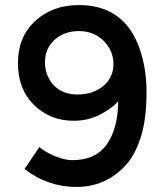

<svg xmlns="http://www.w3.org/2000/svg" viewBox="-20 -732 659 760"><path d="M266 -98Q359 -98 403 -161Q447 -224 448 -331Q423 -303 376 -278.5Q329 -254 272 -254Q178 -254 114.5 -316.5Q51 -379 51 -482.5Q51 -586 119.5 -649Q188 -712 292 -712Q460 -712 524 -562Q560 -476 560 -368Q560 -260 537 -188Q514 -116 474 -74Q396 8 282.5 8Q169 8 77 -63L136 -150Q159 -130 197.5 -114Q236 -98 266 -98ZM287 -358Q348 -358 388.5 -391.5Q429 -425 429 -478.5Q429 -532 390 -570.5Q351 -609 292.5 -609Q234 -609 196 -574.5Q158 -540 158 -486Q158 -432 192.5 -395Q227 -358 287 -358Z"/></svg>

Font: Montserrat_am3
Style: Regular
Weight: 400
Designer: Julieta Ulanovsky
Foundry: Julieta Ulanovsky, Armenina letters added by Vahan Hovhannisyan
Version: Version 2.001